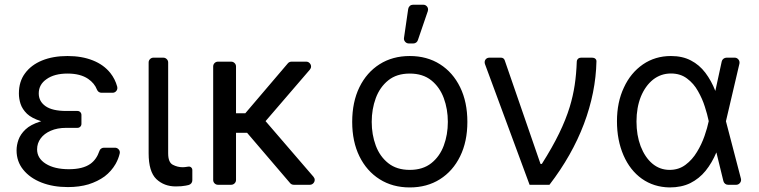

<svg xmlns="http://www.w3.org/2000/svg" viewBox="-20 -793 3257 824"><path d="M79.5 -65Q51.1 -100.1 51.1 -147.7Q51.1 -170.1 59.3 -193.2Q67.8 -217 89.5 -237.6Q111.2 -258.2 151.6 -271Q155.2 -272.4 157 -272.7L154.8 -273.4Q115.8 -285.9 95.9 -304.7Q75.6 -324.6 68.2 -347.3Q61.1 -369 61.1 -392Q61.1 -443.2 87.4 -478.3Q113.6 -514.2 160.5 -533.4Q207.4 -552.6 269.9 -552.6Q331.3 -552.6 378.6 -533.7Q425.1 -515.3 453.5 -479.8Q474.1 -453.8 483 -421.2Q483.7 -419 483.7 -415.5Q483.7 -407 477.6 -400.9Q471.6 -394.9 463.1 -394.9H415.5Q409.1 -394.9 403.9 -398.4Q398.8 -402 396.3 -408Q385.7 -435.7 358.3 -454.5Q324.9 -477.3 269.9 -477.3Q213.4 -477.3 180 -453.5Q146.3 -430.4 146.3 -392Q146.3 -358 175.4 -337.4Q204.5 -316.8 264.2 -316.8H312.5Q319.6 -316.8 324.6 -311.8Q329.5 -306.8 329.5 -299.7V-261.4Q329.5 -254.3 324.6 -249.3Q319.6 -244.3 312.5 -244.3H264.2Q225.9 -244.3 197.8 -231.9Q169.4 -219.5 154.5 -198.9Q139.2 -178.3 139.2 -152Q139.2 -113.6 176.5 -90.2Q213.8 -66.8 275.6 -66.8Q335.2 -66.8 367.5 -89.5Q394.2 -108.3 406.6 -144.9Q408.4 -151.3 413.9 -155.2Q419.4 -159.1 426.1 -159.1H473.4Q481.9 -159.1 488.1 -153.1Q494.3 -147 494.3 -138.8Q494.3 -137.1 493.6 -133.5Q488.3 -111.2 476.2 -89.5Q458.1 -58.2 429 -35.9Q399.1 -14.2 359.7 -1.8Q320 9.9 271.3 9.9Q207.7 9.9 158 -9.6Q108.3 -29.1 79.5 -65Z M617.9 -524.9V-134.9Q617.9 -56.5 650.9 -24.5Q684.3 7.1 734.4 7.1Q760.7 7.1 777.3 3.6Q785.2 2.1 789.1 1.1Q796.2 -0.7 800.8 -6.2Q805.4 -11.7 805.4 -19.2V-63.2Q805.4 -70.3 800.1 -74.8Q794.7 -79.2 787.6 -77.8H787.3Q772.4 -75.3 764.2 -75.3Q741.8 -75.3 721.6 -85.9Q701.7 -96.2 701.7 -134.9V-524.9Q701.7 -533.4 695.5 -539.4Q689.3 -545.5 680.8 -545.5H638.5Q630 -545.5 623.9 -539.4Q617.9 -533.4 617.9 -524.9Z M894.9 -20.6V-507.8Q894.9 -516.3 900.9 -522.4Q907 -528.4 915.5 -528.4H971.9Q980.5 -528.4 986.7 -522.4Q992.9 -516.3 992.9 -507.8V-306.8H1032.7L1215.2 -521Q1218 -524.5 1222.3 -526.5Q1226.6 -528.4 1231.2 -528.4H1294Q1302.9 -528.4 1308.9 -522Q1315 -515.6 1315 -507.5Q1315 -500.4 1309.7 -494L1119.7 -273.1L1325.3 -34.4Q1330.6 -28.1 1330.6 -21Q1330.6 -12.8 1324.6 -6.4Q1318.5 0 1309.7 0H1241.1Q1231.2 0 1225.1 -7.1L1040.5 -223H992.9V-20.6Q992.9 -12.1 986.7 -6Q980.5 0 971.9 0H915.5Q907 0 900.9 -6Q894.9 -12.1 894.9 -20.6Z M1491.5 -269.9Q1491.5 -355.1 1522.5 -418.7Q1553.6 -482.2 1609.2 -517.4Q1664.8 -552.6 1738.6 -552.6Q1812.5 -552.6 1868.1 -517.4Q1923.7 -482.2 1954.7 -418.7Q1985.8 -355.1 1985.8 -269.9Q1985.8 -185.4 1954.7 -122.2Q1923.7 -58.9 1868.1 -23.8Q1812.5 11.4 1738.6 11.4Q1664.8 11.4 1609.2 -23.8Q1553.6 -58.9 1522.5 -122.2Q1491.5 -185.4 1491.5 -269.9ZM1902 -269.9Q1902 -324.6 1884.6 -371.8Q1867.2 -419 1831 -448.2Q1794.7 -477.3 1738.6 -477.3Q1682.5 -477.3 1646.3 -448.2Q1610.1 -419 1592.7 -371.8Q1575.3 -324.6 1575.3 -269.9Q1575.3 -215.2 1592.7 -168.3Q1610.1 -121.4 1646.3 -92.7Q1682.5 -63.9 1738.6 -63.9Q1794.7 -63.9 1831 -92.7Q1867.2 -121.4 1884.6 -168.3Q1902 -215.2 1902 -269.9ZM1734.4 -606.5H1753.9Q1760.7 -606.5 1766 -610.4Q1771.3 -614.3 1773.4 -620.7L1816.1 -745.4Q1817.1 -748.6 1817.1 -752.1Q1817.1 -760.7 1811.1 -766.7Q1805 -772.7 1796.5 -772.7H1752.5Q1744.7 -772.7 1739 -767.8Q1733.3 -762.8 1731.9 -755L1713.8 -630.3Q1712.4 -621.1 1718.7 -613.8Q1725.1 -606.5 1734.4 -606.5Z M2252.8 0 2061.4 -517.8Q2060 -521.7 2060 -525.9Q2060 -534.1 2065.7 -539.8Q2071.4 -545.5 2080.6 -545.5H2130.3Q2135.7 -545.5 2139.9 -542.6Q2144.2 -539.8 2146 -534.4L2299.7 -89.5H2305.4Q2350.9 -161.2 2379.8 -220.9Q2408.7 -280.5 2425.1 -334.2Q2439.3 -381 2446.4 -428.1Q2453.5 -475.1 2455.3 -528.1Q2455.6 -535.9 2460.8 -540.7Q2465.9 -545.5 2473.4 -545.5H2521.3Q2529.5 -545.5 2534.6 -541.2Q2539.8 -536.9 2539.8 -530.2Q2536.9 -396 2486 -261Q2435 -126.1 2338.1 0Z M3005 -334.9Q2994.7 -368.3 2975.5 -402Q2957.4 -434.7 2928.6 -456Q2900.2 -477.6 2859.4 -477.6Q2816.4 -477.6 2782.7 -451.3Q2749.6 -424.7 2730.5 -378.6Q2711.6 -331.3 2711.6 -271.7Q2711.6 -212.7 2729.4 -165.5Q2747.9 -117.9 2779.1 -91.3Q2811.4 -63.9 2853.7 -63.9Q2893.1 -63.9 2922.2 -85.9Q2951.3 -107.6 2971.2 -141Q2990.8 -172.9 3003.6 -209.5Q3016 -245.4 3021.3 -271.7L3021.7 -273.1L3021.3 -274.5Q3015.6 -302.2 3005 -334.9ZM2657.7 -417.6Q2686.4 -480.1 2739.3 -516.7Q2791.9 -552.6 2859.4 -552.6Q2909.1 -552.6 2945.3 -533.4Q2981.2 -514.9 3007.1 -480.8Q3033 -446.4 3049.7 -403.4H3050.1L3077.4 -529.1Q3078.8 -536.2 3084.7 -540.8Q3090.6 -545.5 3098 -545.5H3133.2Q3141.7 -545.5 3147.7 -539.2Q3153.8 -533 3153.8 -524.5Q3153.8 -521.3 3153.4 -519.9L3095.5 -272.7L3159.8 -26.3Q3160.5 -22.7 3160.5 -21.3Q3160.5 -12.8 3154.3 -6.4Q3148.1 0 3139.6 0H3104.4Q3097.3 0 3091.8 -4.4Q3086.3 -8.9 3084.5 -16L3054.7 -138.1H3054Q3035.9 -94.5 3008.2 -60Q2980.8 -26.3 2942.5 -7.1Q2904.5 11.4 2853.7 11.4Q2785.9 10.3 2734.7 -25.9Q2683.9 -62.1 2655.9 -126.4Q2627.8 -191.1 2627.8 -272.7Q2627.8 -354.8 2657.7 -417.6Z"/></svg>

Font: DeltaSans
Style: Regular
Weight: 400
Designer: Rasmus Andersson
Foundry: rsms
Version: Version 3.012